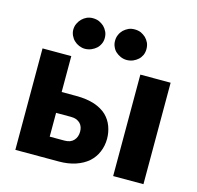

<svg xmlns="http://www.w3.org/2000/svg" viewBox="-106 -837 971 948"><g transform="rotate(15 380.0 -363.5)"><path d="M199.7 -106.9H275.4Q306.2 -106.9 322.3 -124.5Q338.4 -142.1 338.4 -169.4Q338.4 -181.6 335 -191.9Q331.1 -203.1 323.7 -210.9Q315.9 -218.8 303.7 -224.1Q292 -228.5 275.4 -228.5H199.7ZM199.7 -335H274.9Q327.6 -335 368.2 -321.8Q406.2 -308.6 430.2 -286.1Q453.6 -263.2 464.8 -232.9Q476.1 -202.1 476.1 -169.9Q476.1 -133.3 462.4 -101.6Q449.2 -70.3 423.3 -47.4Q397.9 -25.4 360.4 -12.7Q322.3 0 275.9 0H52.7V-518.6H199.7ZM552.7 -518.6H707.5V0H552.7ZM336.4 -647.5Q336.4 -630.9 330.1 -617.7Q322.8 -602.1 312.5 -593.3Q302.2 -584 286.6 -577.1Q270.5 -570.8 254.4 -570.8Q239.7 -570.8 224.6 -577.1Q209.5 -583.5 199.7 -593.3Q189.5 -602.1 182.1 -617.7Q175.3 -632.3 175.3 -647.5Q175.3 -664.1 182.1 -678.7Q189 -693.4 199.7 -704.1Q210 -714.4 224.6 -721.2Q238.8 -727.1 254.4 -727.1Q272 -727.1 286.6 -721.2Q301.8 -713.9 312.5 -704.1Q323.2 -693.4 330.1 -678.7Q336.4 -665.5 336.4 -647.5ZM549.3 -647.5Q549.3 -631.8 543.5 -617.7Q536.1 -602.1 525.9 -593.3Q515.1 -583.5 500.5 -577.1Q484.4 -570.8 468.3 -570.8Q452.6 -570.8 437.5 -577.1Q422.9 -583.5 412.1 -593.3Q401.4 -602.5 395 -617.7Q388.7 -630.9 388.7 -647.5Q388.7 -665.5 395 -678.7Q400.9 -692.9 412.1 -704.1Q423.3 -714.4 437.5 -721.2Q451.2 -727.1 468.3 -727.1Q485.8 -727.1 500.5 -721.2Q514.6 -714.4 525.9 -704.1Q536.6 -693.4 543.5 -678.7Q549.3 -664.6 549.3 -647.5Z"/></g></svg>

Font: Lato-ExtraBold
Style: Regular
Weight: 500
Designer: Lukasz Dziedzic with Adam Twardoch and Botio Nikoltchev
Foundry: tyPoland Lukasz Dziedzic
Version: ""